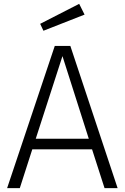

<svg xmlns="http://www.w3.org/2000/svg" viewBox="-20 -979 650 999"><path d="M420 -903 392 -959 189 -855 206 -819ZM524 0H592L346 -740H265L17 0H83L148 -202H459ZM166 -257 305 -687 442 -257Z"/></svg>

Font: Glow Sans SC Normal
Style: Regular
Weight: 400
Designer: Ryoko NISHIZUKA (kana, bopomofo & ideographs); Paul D. Hunt (Latin, Greek & Cyrillic); Sandoll Communications, Soo-young
Version: Version 0.93